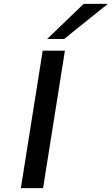

<svg xmlns="http://www.w3.org/2000/svg" viewBox="-20 -965 573 985"><path d="M87 0 199 -705H313L201 0ZM222 -765 409 -945H533L309 -765Z"/></svg>

Font: Nunito Sans 7pt Expanded Medium
Style: Italic
Weight: 500
Width: 7
Italic angle: -9°
Designer: Vernon Adams
Foundry: Vernon Adams
Version: Version 3.101;gftools[0.9.27]